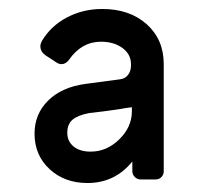

<svg xmlns="http://www.w3.org/2000/svg" viewBox="-20 -748 457 428"><path d="M57 -450Q57 -494 87.5 -524Q118 -554 171 -561L246 -571Q258 -572 265 -580.5Q272 -589 272 -602V-605Q272 -627 253 -641Q234 -655 205 -655Q162 -655 134 -615Q127 -605 117 -605Q112 -605 107 -608L81 -625Q70 -633 70 -645Q70 -650 73 -656Q93 -690 129 -709Q165 -728 208 -728Q269 -728 307 -694Q345 -660 345 -605V-366Q345 -359 340 -353.5Q335 -348 327 -348H293Q286 -348 280.5 -353.5Q275 -359 275 -366V-388Q236 -340 175 -340Q124 -340 90.5 -371Q57 -402 57 -450ZM274 -500V-509Q258 -507 248 -505Q208 -499 179 -496Q153 -491 141.5 -481Q130 -471 130 -452Q130 -433 144 -421.5Q158 -410 182 -410Q218 -410 246 -437.5Q274 -465 274 -500Z"/></svg>

Font: Miriam Libre
Style: Bold
Weight: 700
Designer: Michal Sahar
Foundry: Hagilda
Version: Version 1.001